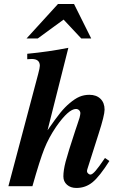

<svg xmlns="http://www.w3.org/2000/svg" viewBox="-20 -931 596 960"><path d="M504.9 -141.1 526.9 -126Q478 -48.8 442.9 -20Q407.7 8.8 361.8 8.8Q333 8.8 314.9 -7.3Q296.9 -23.4 296.9 -48.8Q296.9 -79.6 308.1 -122.6Q319.3 -165.5 356 -276.9Q360.4 -288.1 367.2 -310.1Q376.5 -339.4 377.9 -342.8Q381.8 -358.4 381.8 -365.2Q381.8 -373.5 375.5 -379.9Q369.1 -386.2 359.9 -386.2Q322.8 -386.2 261.2 -297.9Q224.1 -243.7 201.7 -187.5Q179.2 -131.3 142.1 0H22L170.9 -561Q179.2 -592.3 179.2 -602.1Q179.2 -636.2 138.2 -636.2Q127.9 -636.2 116.2 -634.8V-662.1Q224.1 -672.4 321.8 -691.9L217.8 -279.8Q259.3 -339.8 282.2 -367.9Q305.2 -396 328.1 -415Q354.5 -437.5 377.4 -447.3Q400.4 -457 426.8 -457Q461.9 -457 482.4 -437Q502.9 -417 502.9 -382.8Q502.9 -354.5 473.1 -262.2L417 -85.9Q415 -80.1 415 -74.2Q415 -68.8 420.7 -63.5Q426.3 -58.1 432.1 -58.1Q441.4 -58.1 457.8 -76.9Q474.1 -95.7 504.9 -141.1ZM386.2 -738.8 297.9 -833 168.9 -738.8H112.8L270 -911.1H350.1L436 -738.8Z"/></svg>

Font: Accordance
Style: Bold-Italic
Weight: 700
Italic angle: -11°
Version: Version 1.2 (build January 31, 2020) Miklal Software Solutio